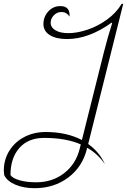

<svg xmlns="http://www.w3.org/2000/svg" viewBox="-89 -728 667 1008"><path d="M462 134Q424 79 369 48L368 51Q345 147 270 203.5Q195 260 93 260Q35 260 -8.5 241.5Q-52 223 -67 191Q-69 177 -69 168Q-69 110 -40 63.5Q-11 17 39 -9Q89 -35 151 -35Q260 -35 341 7L456 -452Q475 -528 500 -607L497 -609Q377 -523 263 -523Q205 -523 172 -544Q139 -565 139 -602Q139 -640 164.5 -668Q190 -696 228 -696Q280 -696 276 -641Q260 -665 234 -665Q210 -665 193.5 -647.5Q177 -630 177 -609Q177 -584 202 -569Q227 -554 270 -554Q316 -554 370 -572Q424 -590 472.5 -625Q521 -660 550 -708H558L374 28Q432 69 462 134ZM335 30Q257 -4 143 -4Q59 -4 12.5 49Q-34 102 -34 191Q-23 208 14 218.5Q51 229 101 229Q186 229 248 181Q310 133 330 51Z"/></svg>

Font: Srisakdi
Style: Regular
Weight: 400
Designer: Cadson Demak Co.,Ltd.
Foundry: Cadson Demak Co.,Ltd.
Version: Version 1.000